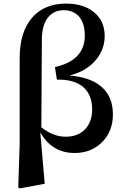

<svg xmlns="http://www.w3.org/2000/svg" viewBox="-20 -839 692 1073"><path d="M90 214 82 208 90 -35V-515Q90 -662 161 -742Q229 -819 349 -819Q446 -819 505 -771Q565 -722 565 -638Q565 -565 519 -508Q467 -442 369 -417Q488 -407 549.5 -352Q611 -297 611 -200Q611 -103 548 -42Q488 16 397 16Q271 16 205 -99L230 188ZM347 -75Q415 -75 455 -116Q495 -157 495 -228Q495 -305 449 -349Q398 -396 298 -394L287 -464Q454 -502 454 -640Q454 -709 421 -747Q389 -782 337 -782Q280 -782 247 -740Q214 -697 214 -617L211 -128Q276 -75 347 -75Z"/></svg>

Font: GenRyuMin TW B
Style: Regular
Weight: 700
Version: Version 1.501;PS 1;hotconv 16.6.51;makeotf.lib2.5.65220